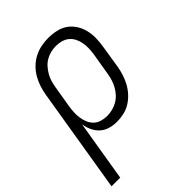

<svg xmlns="http://www.w3.org/2000/svg" viewBox="-239 -633 953 953"><g transform="rotate(-45 237.5 -156.5)"><path d="M-25 215 66 -338Q70 -362 78 -386.5Q86 -411 99 -433.5Q112 -456 131.5 -475Q151 -494 174.5 -506Q198 -518 223 -523Q248 -528 272 -528Q301 -528 328.5 -522Q356 -516 377.5 -501Q399 -486 413.5 -463.5Q428 -441 434.5 -414.5Q441 -388 440.5 -359.5Q440 -331 435 -302L416 -182Q412 -159 404.5 -135.5Q397 -112 385 -90Q373 -68 355 -48.5Q337 -29 315.5 -16Q294 -3 269.5 2.5Q245 8 221 8Q196 8 172 1Q148 -6 130.5 -22Q113 -38 103 -59.5Q93 -81 89 -106L36 215ZM207 -47Q225 -47 243.5 -51.5Q262 -56 279 -65.5Q296 -75 309.5 -89.5Q323 -104 332.5 -121Q342 -138 347.5 -155.5Q353 -173 356 -191L376 -311Q379 -331 379.5 -350.5Q380 -370 376.5 -388.5Q373 -407 364.5 -423.5Q356 -440 342 -451.5Q328 -463 309.5 -468Q291 -473 272 -473Q254 -473 235.5 -468.5Q217 -464 200.5 -454.5Q184 -445 171 -430Q158 -415 148.5 -398.5Q139 -382 134 -364.5Q129 -347 126 -329L107 -215Q104 -195 103 -175.5Q102 -156 105 -137Q108 -118 115.5 -100.5Q123 -83 136.5 -70.5Q150 -58 168.5 -52.5Q187 -47 207 -47Z"/></g></svg>

Font: Iosevka SS04 Light Oblique
Style: Regular
Weight: 300
Italic angle: -9°
Monospace: yes
Designer: Belleve Invis
Foundry: Belleve Invis
Version: Version 19.0.0; ttfautohint (v1.8.4)